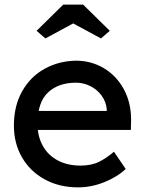

<svg xmlns="http://www.w3.org/2000/svg" viewBox="-20 -799 626 829"><path d="M522 -69Q488 -36 431.5 -13Q375 10 317 10Q236 10 173 -24.5Q110 -59 75 -119.5Q40 -180 40 -257Q40 -342 76 -405.5Q112 -469 173.5 -502.5Q235 -536 308 -537Q374 -537 428.5 -504.5Q483 -472 514.5 -414Q546 -356 546 -282L545 -238H116L93 -320H456L441 -303V-327Q438 -360 418.5 -386.5Q399 -413 369.5 -427.5Q340 -442 308 -442Q232 -442 187 -399.5Q142 -357 142 -264Q142 -210 165 -169Q188 -128 230 -106Q272 -84 327 -84Q375 -84 408 -100.5Q441 -117 472 -144L523 -69ZM311 -706 176 -633 138 -666 253 -779H339L454 -666L416 -633L281 -706Z"/></svg>

Font: Lexend
Style: Regular
Weight: 400
Designer: Thomas Jockin
Foundry: Lexend
Version: Version 1.000